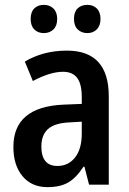

<svg xmlns="http://www.w3.org/2000/svg" viewBox="-20 -759 531 789"><path d="M427 -363V0H346L327 -74H323Q294 -29 261 -9.5Q228 10 175 10Q110 10 72.5 -35Q35 -80 35 -155Q35 -320 241 -329L316 -332V-360Q316 -414 297 -439Q278 -464 239 -464Q186 -464 115 -426L82 -506Q158 -551 255 -551Q427 -551 427 -363ZM264 -256Q204 -253 177 -228.5Q150 -204 150 -157Q150 -77 216 -77Q261 -77 288.5 -112Q316 -147 316 -210V-259ZM160 -739Q184 -739 199.5 -724Q215 -709 215 -681Q215 -653 199.5 -638Q184 -623 160 -623Q136 -623 121 -638Q106 -653 106 -681Q106 -710 121 -724.5Q136 -739 160 -739ZM339 -739Q363 -739 378 -724Q393 -709 393 -681Q393 -654 378 -638.5Q363 -623 339 -623Q315 -623 299.5 -638Q284 -653 284 -681Q284 -710 299 -724.5Q314 -739 339 -739Z"/></svg>

Font: Noto Sans Display Medium Narrow
Style: Regular
Weight: 500
Width: 4
Designer: Monotype Design team
Foundry: Monotype Imaging Inc.
Version: Version 1.000